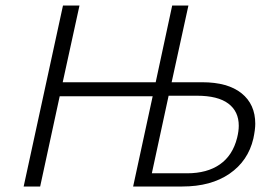

<svg xmlns="http://www.w3.org/2000/svg" viewBox="-20 -678 1007 698"><path d="M908 -228Q908 -207 901 -174Q882 -93 814.5 -46.5Q747 0 643 0H464L535 -328H197L126 0H66L209 -658H269L208 -379H546L606 -658H665L604 -379H715Q808 -379 858 -339Q908 -299 908 -228ZM848 -221Q848 -273 810 -301.5Q772 -330 696 -330H593L532 -48H660Q733 -48 779.5 -80.5Q826 -113 842 -177Q848 -201 848 -221Z"/></svg>

Font: Ysabeau Semilight
Style: Italic
Weight: 300
Italic angle: -12°
Designer: Christian Thalmann (Catharsis Fonts)
Version: Version 0.003